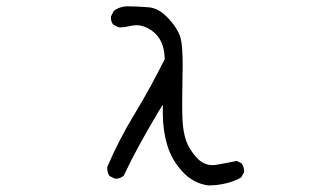

<svg xmlns="http://www.w3.org/2000/svg" viewBox="-20 -575 1040 601"><path d="M489.7 -217.8Q489.7 -166.5 503.9 -119.6Q518.1 -72.8 552.7 -36.1Q586.4 -0.5 632.3 5.4Q660.2 5.4 686.8 -1Q713.4 -7.3 734.9 -19.5L743.7 -35.6Q744.1 -37.1 744.1 -39.1Q744.1 -52.7 735.8 -64L720.7 -71.3Q687 -64 656.7 -59.1Q650.9 -58.1 645 -58.1Q616.7 -58.1 595.2 -82Q571.8 -107.9 562.5 -134.8Q553.2 -161.6 551.3 -199.7Q550.3 -218.8 550.3 -251Q550.3 -283.2 551 -316.2Q551.8 -349.1 551.8 -368.7Q551.8 -427.2 546.4 -451.2Q540 -481.4 508.3 -516.1Q477.5 -549.8 444.8 -552.2Q408.7 -555.2 379.9 -555.2Q354.5 -555.2 335.9 -540.5L327.6 -523.9Q327.1 -522 327.1 -520.5Q327.1 -506.8 334.5 -498L351.1 -489.7Q353.5 -489.3 356.4 -489.3Q370.1 -489.3 392.6 -494.6Q400.4 -496.1 408.9 -496.1Q417.5 -496.1 426.8 -493.2Q443.8 -488.3 460.4 -475.1Q493.7 -448.2 495.6 -392.1V-389.6Q449.7 -297.9 401.1 -218Q352.5 -138.2 315.9 -52.7Q315.4 -50.8 315.4 -48.1Q315.4 -45.4 316.4 -41Q317.4 -32.2 322.8 -23.9L339.4 -16.1Q340.8 -15.6 342.3 -15.6Q356.4 -15.6 367.2 -24.9Q390.6 -74.7 417.7 -123.8Q444.8 -172.9 474.1 -222.2L489.7 -247.6Z"/></svg>

Font: NaikaiFont
Style: Light
Weight: 300
Version: Version 1.89